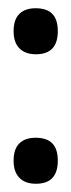

<svg xmlns="http://www.w3.org/2000/svg" viewBox="-20 -478 173 466"><path d="M67.3 -32Q41 -32 27 -46.5Q13 -61 13 -88Q13 -116.3 27 -130Q41 -143.7 66.3 -143.7Q93.7 -143.7 107 -130Q120.3 -116.3 120.3 -88Q120.3 -32 67.3 -32ZM67.3 -346.3Q41 -346.3 27 -360.8Q13 -375.3 13 -402.3Q13 -430.7 27 -444.3Q41 -458 66.3 -458Q93.7 -458 107 -444.3Q120.3 -430.7 120.3 -402.3Q120.3 -346.3 67.3 -346.3Z"/></svg>

Font: Bricolage Grotesque 96pt ExtraBold SemiCondensed
Style: Regular
Weight: 800
Width: 4
Version: Version 1.001;gftools[0.9.33.dev8+g029e19f]